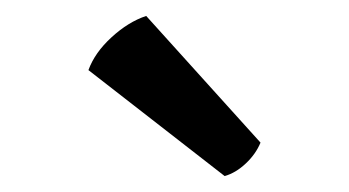

<svg xmlns="http://www.w3.org/2000/svg" viewBox="-20 -759 438 241"><path d="M163.5 -739Q141 -731.5 120 -712.2Q99 -693 91 -671L262 -538Q276 -542 288.5 -553.8Q301 -565.5 307 -580Z"/></svg>

Font: Signika
Style: Regular
Weight: 400
Designer: Anna Giedry
Foundry: Anna Giedry
Version: Version 2.001